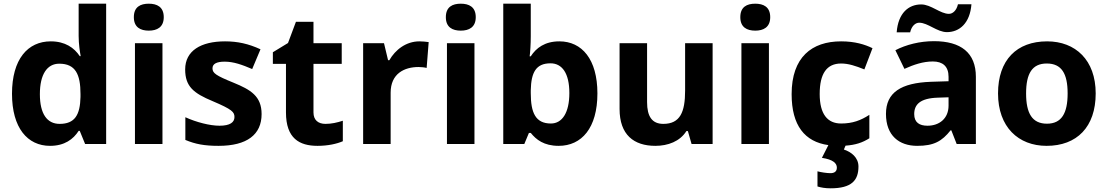

<svg xmlns="http://www.w3.org/2000/svg" viewBox="-20 -780 6000 1040"><path d="M251 10C330 10 377 -26 406 -71H412L441 0H555V-760H406V-585C406 -542 413 -497 417 -476H412C382 -521 333 -556 255 -556C130 -556 45 -459 45 -272C45 -87 129 10 251 10ZM303 -109C235 -109 196 -163 196 -270C196 -377 235 -435 301 -435C389 -435 416 -377 416 -271V-255C414 -157 385 -109 303 -109Z M786 -760C741 -760 705 -743 705 -687C705 -632 741 -614 786 -614C830 -614 867 -632 867 -687C867 -743 830 -760 786 -760ZM860 -546H711V0H860Z M1397 -162C1397 -259 1338 -294 1245 -332C1149 -371 1131 -384 1131 -410C1131 -434 1153 -446 1197 -446C1246 -446 1292 -429 1346 -406L1391 -513C1326 -543 1267 -556 1199 -556C1068 -556 983 -505 983 -404C983 -311 1029 -275 1132 -232C1238 -187 1250 -173 1250 -146C1250 -118 1227 -99 1169 -99C1117 -99 1043 -118 984 -145V-22C1039 1 1088 10 1164 10C1318 10 1397 -51 1397 -162Z M1743 -109C1704 -109 1678 -129 1678 -171V-434H1831V-546H1678V-662H1583L1540 -547L1458 -497V-434H1529V-171C1529 -30 1602 10 1700 10C1756 10 1805 -1 1837 -15V-126C1806 -116 1776 -109 1743 -109Z M2252 -556C2179 -556 2121 -510 2089 -454H2082L2060 -546H1947V0H2096V-278C2096 -381 2170 -417 2247 -417C2260 -417 2281 -415 2291 -412L2302 -552C2290 -554 2267 -556 2252 -556Z M2476 -760C2431 -760 2395 -743 2395 -687C2395 -632 2431 -614 2476 -614C2520 -614 2557 -632 2557 -687C2557 -743 2520 -760 2476 -760ZM2550 -546H2401V0H2550Z M2855 -583V-760H2706V0H2820L2845 -60H2855C2884 -24 2926 10 3006 10C3131 10 3216 -87 3216 -274C3216 -459 3132 -556 3010 -556C2931 -556 2884 -520 2855 -475H2849C2852 -497 2855 -542 2855 -583ZM2962 -437C3025 -437 3064 -383 3064 -276C3064 -169 3025 -111 2964 -111C2881 -111 2855 -169 2855 -275V-291C2857 -389 2884 -437 2962 -437Z M3840 -546H3691V-289C3691 -173 3664 -109 3573 -109C3512 -109 3485 -149 3485 -227V-546H3336V-190C3336 -50 3413 10 3530 10C3598 10 3663 -14 3698 -70H3706L3726 0H3840Z M4071 -760C4026 -760 3990 -743 3990 -687C3990 -632 4026 -614 4071 -614C4115 -614 4152 -632 4152 -687C4152 -743 4115 -760 4071 -760ZM4145 -546H3996V0H4145Z M4630 122C4630 73 4591 43 4551 30L4560 9C4614 5 4651 -7 4689 -31V-158C4643 -128 4598 -111 4536 -111C4462 -111 4420 -162 4420 -271C4420 -381 4458 -436 4536 -436C4576 -436 4615 -423 4662 -404L4706 -519C4665 -539 4611 -556 4536 -556C4377 -556 4268 -470 4268 -270C4268 -100 4339 -12 4467 6L4432 75C4492 84 4513 104 4513 128C4513 151 4497 158 4478 158C4458 158 4427 153 4408 148V230C4427 236 4450 240 4479 240C4593 240 4630 197 4630 122Z M4837 -605H4910C4918 -640 4939 -657 4959 -657C5006 -657 5056 -606 5109 -606C5177 -606 5234 -654 5242 -757H5169C5161 -722 5140 -705 5120 -705C5073 -705 5023 -756 4970 -756C4901 -756 4845 -709 4837 -605ZM5039 -557C4962 -557 4888 -538 4830 -508L4879 -407C4930 -430 4980 -447 5033 -447C5086 -447 5118 -421 5118 -364V-340L5023 -337C4860 -331 4779 -279 4779 -163C4779 -45 4851 10 4948 10C5039 10 5082 -15 5129 -74H5133L5162 0H5266V-364C5266 -494 5185 -557 5039 -557ZM5060 -251 5118 -253V-208C5118 -138 5068 -99 5004 -99C4961 -99 4932 -116 4932 -162C4932 -214 4964 -248 5060 -251Z M5915 -274C5915 -455 5805 -556 5652 -556C5487 -556 5386 -455 5386 -274C5386 -92 5496 10 5649 10C5813 10 5915 -92 5915 -274ZM5538 -274C5538 -382 5571 -436 5650 -436C5730 -436 5763 -382 5763 -274C5763 -166 5730 -110 5651 -110C5571 -110 5538 -166 5538 -274Z"/></svg>

Font: Noto Sans Gujarati
Style: Bold
Weight: 700
Designer: Jelle Bosma - Monotype Design Team, Universal Thirst
Foundry: Monotype Imaging Inc.
Version: Version 2.106